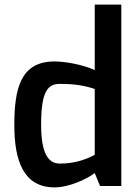

<svg xmlns="http://www.w3.org/2000/svg" viewBox="-20 -805 595 831"><path d="M158 -266C158 -412 188 -442 239 -442C298 -442 341 -436 390 -420V-135C351 -114 302 -97 239 -97C187 -97 158 -144 158 -266ZM42 -263C42 -113 80 6 216 6C281 6 359 -32 390 -56L413 0H505V-785H390V-502C336 -526 261 -539 216 -539C68 -539 42 -420 42 -263Z"/></svg>

Font: Exo
Style: Demi Bold
Weight: 600
Designer: Natanael Gama
Version: Version 1.00